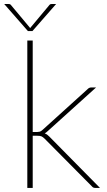

<svg xmlns="http://www.w3.org/2000/svg" viewBox="-46 -922 525 942"><path d="M114.5 -723V-274.5H137.5Q143 -274.5 149 -276Q155 -277.5 162.5 -284.5L382 -483Q386.5 -488 391.2 -490.5Q396 -493 403.5 -493H425.5L189 -279.5Q185 -275.5 181.2 -272.8Q177.5 -270 173.5 -267.5Q180.5 -265 186 -260.8Q191.5 -256.5 196.5 -251.5L444.5 0H422Q417 0 412.8 -1.5Q408.5 -3 404.5 -8L173 -241.5Q164.5 -250 157.5 -253Q150.5 -256 135.5 -256H114.5V0H88V-723ZM229.5 -902.5 113 -769.5H91L-25.5 -902.5H-5.5Q-2.5 -902.5 1.2 -901.8Q5 -901 8 -897L99.5 -787.5L102 -784L104.5 -787.5L196 -897Q199 -901 202.8 -901.8Q206.5 -902.5 209.5 -902.5Z"/></svg>

Font: Lato 2
Style: Regular
Weight: 200
Designer: Lukasz Dziedzic with Adam Twardoch and Botio Nikoltchev
Foundry: tyPoland Lukasz Dziedzic
Version: Version 2.015; 2015-08-06; http://www.latofonts.com/